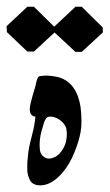

<svg xmlns="http://www.w3.org/2000/svg" viewBox="-41 -542 325 569"><path d="M182.6 -522H201.2L263.7 -460.4V-445.8L201.2 -388.2H182.6L121.1 -445.3H120.1L59.6 -389.2H40L-20.5 -446.8L-21.5 -464.4L40 -522H59.6L120.1 -462.4V-463.4ZM102.5 -195.8Q98.6 -195.3 95.7 -191.2Q92.8 -187 91.3 -183.8Q89.8 -180.7 87.9 -173.8Q85.9 -167 85.9 -166Q73.2 -128.9 77.6 -95.7Q79.1 -87.4 84.2 -81.5Q89.4 -75.7 96.7 -73.2Q104 -70.8 112.3 -73.2Q128.9 -77.1 140.6 -93Q152.3 -108.9 155.5 -127Q158.7 -145 155.3 -161.6Q152.8 -170.9 144.3 -179.7Q135.7 -188.5 124 -193.1Q112.3 -197.8 102.5 -195.8ZM64 -196.3Q45.9 -198.7 47.4 -220.7Q48.3 -233.9 55.4 -257.6Q62.5 -281.2 63.5 -285.2Q64 -286.1 65.2 -292Q66.4 -297.9 67.1 -301Q67.9 -304.2 69.6 -308.3Q71.3 -312.5 73.2 -314.5Q74.7 -315.9 76.7 -316.4Q78.6 -316.9 81.8 -316.9Q85 -316.9 85.4 -317.4Q100.6 -319.3 124.5 -314.9Q141.1 -312 154.3 -303.5Q167.5 -294.9 176.3 -282.5Q185.1 -270 190.2 -255.6Q195.3 -241.2 197.8 -224.6Q203.1 -179.2 197.8 -150.4Q192.9 -123 179.7 -90.8Q164.6 -53.2 142.1 -27.8Q110.4 7.3 78.6 7.3Q73.2 7.3 68.1 6.3Q63 5.4 58.1 2.7Q53.2 0 50.3 -3.9Q46.4 -9.8 43.9 -17.1Q41.5 -24.4 40.5 -30.3Q39.6 -36.1 39.8 -46.4Q40 -56.6 40 -60.8Q40 -64.9 41.5 -76.9Q43 -88.9 43 -90.8Q44.4 -102.5 47.9 -117.2Q51.3 -131.8 54.4 -143.6Q57.6 -155.3 60.3 -169.9Q63 -184.6 64 -196.3Z"/></svg>

Font: Urdu Khush Khati
Style: Regular
Weight: 400
Version: Version 001.500